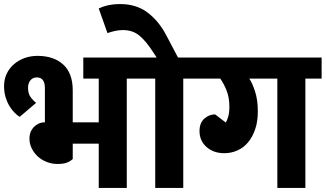

<svg xmlns="http://www.w3.org/2000/svg" viewBox="-20 -925 1603 945"><path d="M338 -142Q330 -134 313 -126Q296 -118 263 -118Q236 -118 211 -127.5Q186 -137 167 -154Q148 -171 136.5 -194Q125 -217 125 -243Q125 -263 132 -278Q139 -293 150 -303Q161 -313 173.5 -318Q186 -323 198 -323H201V-491Q201 -544 161 -544Q142 -544 130 -530Q118 -516 118 -492Q118 -463 132.5 -444.5Q147 -426 158 -419L77 -350Q65 -357 51.5 -370.5Q38 -384 26.5 -403Q15 -422 7.5 -446.5Q0 -471 0 -501Q0 -534 12.5 -561Q25 -588 47.5 -608Q70 -628 100 -639Q130 -650 165 -650Q244 -650 291 -607.5Q338 -565 338 -480V-323H466V-538H390V-642H684V-538H604V0H466V-218H338Z M466 -883Q485 -893 512.5 -899Q540 -905 571 -905Q651 -905 706 -863.5Q761 -822 797 -754L856 -642H962V-538H882V0H744V-538H664V-642H751L732 -671Q697 -725 664.5 -751Q632 -777 585 -777Q565 -777 545 -772.5Q525 -768 509 -762Z M1091 -322Q1097 -330 1103 -350Q1109 -370 1109 -400Q1109 -445 1095 -480Q1081 -515 1064 -538H942V-642H1563V-538H1483V0H1345V-538H1207Q1221 -518 1235 -476Q1249 -434 1249 -376Q1249 -327 1236 -289Q1223 -251 1201 -224.5Q1179 -198 1148.5 -184.5Q1118 -171 1084 -171Q1031 -171 996.5 -201.5Q962 -232 962 -280Q962 -320 985.5 -341Q1009 -362 1039 -362Z"/></svg>

Font: Mukta ExtraBold
Style: Regular
Weight: 800
Designer: Girish Dalvi and Yashodeep Gholap
Foundry: Ek Type
Version: Version 2.538;PS 1.002;hotconv 16.6.51;makeotf.lib2.5.65220;